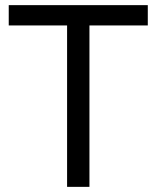

<svg xmlns="http://www.w3.org/2000/svg" viewBox="-20 -727 609 747"><path d="M241 0V-628H14V-707H555V-628H328V0Z"/></svg>

Font: Onest
Style: Regular
Weight: 400
Designer: Dmitri Voloshin, Andrey Kudryavtsev
Foundry: Dmitri Voloshin, Andrey Kudryavtsev
Version: Version 1.000;gftools[0.9.33]